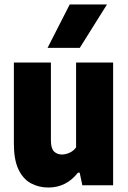

<svg xmlns="http://www.w3.org/2000/svg" viewBox="-20 -828 570 858"><path d="M196 10Q153 10 118 -9Q83 -28 62.5 -71Q42 -114 42 -186.5V-548.5H207.5V-201Q207.5 -164.5 221.5 -151Q235.5 -137.5 257 -137.5Q272 -137.5 290.2 -145.2Q308.5 -153 320 -169.5V-548.5H485.5V0H348L336 -56.5H328.5Q276.5 10 196 10ZM192.5 -614 291.5 -808H458L336.5 -614Z"/></svg>

Font: Encode Sans Condensed ExtraBold
Style: Regular
Weight: 800
Width: 3
Designer: Multiple Designers
Foundry: Impallari Type
Version: Version 3.000; ttfautohint (v1.8.3) -l 8 -r 50 -G 200 -x 14 